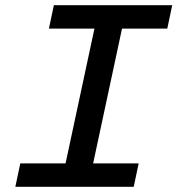

<svg xmlns="http://www.w3.org/2000/svg" viewBox="-20 -718 690 738"><path d="M58 -90H232L343 -608H168L187 -698H642L623 -608H449L338 -90H513L494 0H39Z"/></svg>

Font: Azeret Mono
Style: Italic
Weight: 400
Italic angle: -12°
Designer: Martin Vácha
Foundry: Displaay
Version: Version 1.000; Glyphs 3.0.3, build 3074